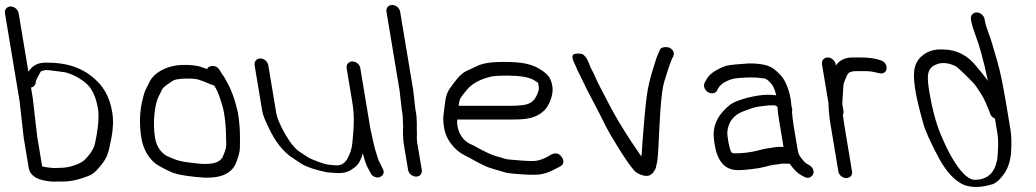

<svg xmlns="http://www.w3.org/2000/svg" viewBox="-72 -714 4165 772"><path d="M77.5 -165.2 59.8 -319.2 52.7 -362C53.4 -362.1 57.2 -363 59.1 -363.9C65.2 -366.8 68.8 -372.1 70.7 -377.9L71 -378.6L73.2 -389.8C74.2 -393.3 78 -401.9 83.9 -412C95.4 -431.7 88.2 -426.5 111.6 -432.5C118.5 -433.1 165.6 -426.9 189.9 -423.4C219.8 -415.5 249.3 -400.4 274.3 -378.9C297 -359.5 313.6 -326.5 321.8 -277.5C327 -246.1 323.3 -198.4 309.6 -135.8C305.7 -118.4 293.4 -96.1 267.5 -70.3C253.7 -57.4 212.1 -39 169 -39C159.8 -39 151.8 -38.8 143.9 -38.4C139.8 -38.2 110.5 -40.9 97.5 -45.1ZM-52 -660.5 6.7 -307.9 23.4 -159.4 43.7 -37.6C48.5 -9.2 75.1 6.5 109.5 12.5C127.4 15.8 141.8 17 155.7 16H179.4C213.6 16 249.8 7.5 288.5 -8.7C301.6 -14 312.4 -24.1 325.3 -39C359 -77.9 363 -92.2 375.8 -158.2C383.2 -196.4 384.5 -231.5 379.1 -263.5C371.6 -308.4 355.4 -346.1 329.2 -376.3C278.3 -433 212.6 -461.7 120.2 -462C84.3 -464.2 59.4 -452.5 42.1 -425.7L3 -660.5C0.5 -675.5 -14 -688 -29.1 -688C-44.1 -688 -54.5 -675.5 -52 -660.5Z M796.9 -357.2C801.9 -349.1 810.9 -326.2 821.6 -290.9C831.8 -257.6 837.4 -204.5 837.7 -133C837.7 -122.2 833.4 -105.2 823.9 -84.1C812.6 -60.2 780.4 -49.1 714.6 -57.4C659.9 -64.2 647.6 -64.1 596.4 -88.1C572.7 -103.3 557 -126.3 551.3 -160.2C541.5 -219.3 549.9 -296.8 565.9 -326.3C570.4 -334.6 574.3 -342.7 579 -353.5C589 -368.4 600.8 -373.8 622.4 -389C629.1 -393.7 647.1 -398 677.5 -398C712.3 -398 717.5 -398.1 751.6 -384.7C767.6 -377.7 779 -373.2 788.7 -370.6C789.9 -368.6 793.5 -362.8 796.9 -357.2ZM758.4 -437.1C734.7 -446 718.3 -453 668.3 -453C601.6 -453 547.5 -422.7 529 -384.4L514.8 -355.9C509.8 -345.9 505.6 -332.7 502.1 -317.2C489.1 -267.8 487.3 -214.5 496.6 -158.5C502.9 -120.9 518.9 -88.6 545 -63.3C556.9 -51.8 578.4 -39.9 611.7 -24.2C626.7 -17 646.6 -11.8 676.5 -7.2L714.7 -2.6C801.3 7.7 854.1 -8.5 875.9 -56.1C886.9 -83.2 892.6 -104.2 892.7 -121.9C892.9 -165.6 894.7 -200 884.3 -262.5L884.2 -262.9L884.1 -263.2C872.7 -314.2 857.1 -356.5 837 -390.4C832.7 -397.6 831.3 -403.1 822.4 -413.9L811.2 -432C802.4 -448 785.1 -451.9 770.8 -446.2C766.3 -444.4 763.5 -442.2 760.7 -436.2C760.3 -436.4 759.1 -436.8 758.4 -437.1Z M1321.8 -439.5 1344.5 -303.5C1354.7 -242.3 1350.1 -195.2 1344.6 -138.3C1342.6 -117.3 1336.8 -97.4 1323.6 -73.4C1311.2 -54.3 1296.1 -47.3 1275.1 -49.4C1265 -50.4 1256.3 -51.3 1249 -51.9C1230.5 -53.6 1177.5 -73.8 1164.6 -82.7C1151.7 -91.6 1141.6 -98.3 1133.3 -103.4C1115 -115.3 1095.2 -138.8 1074.5 -175.2C1053.6 -211.9 1042.1 -239.8 1039.1 -257.5L1006.8 -451.5C1004.3 -466.5 989.8 -479 974.7 -479C959.7 -479 949.3 -466.5 951.8 -451.5L982.4 -267.7C985.1 -251.4 994.4 -228.5 1009.6 -197.9C1034.8 -145.1 1065 -105.6 1101.2 -81.3C1108.7 -76.2 1121.7 -67.5 1140.4 -55.2C1164.1 -41.1 1198.1 -30.3 1242.9 -21.2L1244 -21L1245.2 -20.9C1254.4 -20.3 1265.3 -19.5 1277.9 -18.6C1317.7 -15.6 1334.7 -26.3 1355.6 -42C1370.2 -54.1 1379.3 -70.7 1386.7 -97.2C1392.5 -79.5 1395.6 -63.2 1404 -44.8L1404.2 -44.3L1418.4 -18.2C1423.9 -4.2 1440.4 1.6 1451.7 -0.9C1463.8 -3.6 1477 -16.4 1467.6 -34.6L1454 -61.6L1453.6 -62.1C1451.7 -65.2 1450 -69.3 1448.5 -74.4C1445.1 -86.8 1434.9 -114.9 1433.1 -125.8L1433 -126.1L1417.9 -192.6L1376.6 -440.9C1374.2 -455.2 1359.8 -467 1344.7 -467C1329.7 -467 1319.3 -454.5 1321.8 -439.5Z M1623.9 -30.5 1605.6 -140.3C1602.2 -161.2 1605.7 -167.3 1603.8 -198.5L1604 -215.9L1603.9 -216.2C1603.2 -227.8 1603.8 -241.1 1601.4 -256L1598 -275.9L1589.7 -350.1L1537 -666.5C1534.4 -682.1 1519.9 -694 1504.9 -694C1489.9 -694 1479.4 -682.1 1482 -666.5L1534.6 -350.7L1542.8 -277.5L1546.2 -257C1548 -246.1 1547.2 -235.6 1548 -222.5L1549 -204.9C1547.9 -187.1 1548 -156.3 1551.6 -134.6L1568.9 -30.5C1571.4 -15.5 1586.4 -4 1601.3 -4C1617.1 -4 1626.2 -16.6 1623.9 -30.5Z M1778.4 -317C1780.1 -321.1 1790.1 -335.2 1808.6 -356.7C1828.3 -379 1858.7 -395.3 1901.9 -405.9C1911.4 -408.3 1934.3 -410 1968.2 -410C2011.8 -410 2056.4 -405.1 2078.4 -389.7C2095.5 -377.7 2090.6 -386.7 2094 -366C2095.3 -358.6 2094.7 -352 2091.8 -344.6C2083.2 -319 2070.8 -304.7 2055.9 -298.5L2055.3 -298.2L2054.7 -297.9C2045.2 -292.5 2020 -288.5 1979.4 -288.5L1771.9 -288.5C1773.3 -298.4 1775.1 -308.9 1778.4 -317ZM1988.6 -233.5C2046.9 -233.5 2081.7 -238.6 2114.7 -268.2C2133.7 -285.2 2154.9 -330.9 2149 -366.5C2143.4 -399.8 2134.4 -411.2 2109.1 -429.4C2068.1 -458.9 2021.4 -465 1953.4 -465C1905.2 -465 1869.7 -460.3 1846.5 -448.7C1831.6 -441.7 1816.9 -434.8 1802.2 -428.1C1774.8 -414 1756.2 -384.2 1742.6 -366.6C1725.5 -344.3 1720.1 -327.4 1716.2 -291.3C1712.5 -255.2 1706.4 -243.6 1713.9 -199C1719.2 -167.2 1735.7 -138.2 1762.2 -113.2C1784.5 -92.1 1808.9 -84.4 1827.3 -73.2C1844.8 -62.5 1860.7 -55.3 1879.2 -46.4C1900.2 -36.2 1936.1 -28.4 1953.9 -22.2C1968.9 -17 1999 -14.6 2051.7 -11.5L2052.1 -11.5H2080.8C2106.9 -11.5 2133.5 -19.7 2161.2 -34.8L2180.5 -44.8C2186.9 -48.3 2192.5 -53.6 2193.3 -62.2C2194.1 -69.5 2190.9 -76.7 2186.7 -82.5C2167.9 -109 2145 -93.9 2127.8 -83C2107.3 -72 2088.1 -66.5 2070.2 -66.5C2037 -66.5 2004.2 -70.3 1977.3 -72.4C1954.9 -74.2 1957.1 -77.4 1923.9 -85.8C1908.7 -89.7 1883 -101 1848.8 -119.8C1839.8 -125.2 1831.1 -129.7 1822.5 -133.4C1793.8 -145.5 1773.3 -172.1 1767.4 -207.5C1765.3 -220.3 1765.8 -225.4 1766.5 -233.5Z M2234.9 -465.3C2238.6 -457.8 2241.2 -452.4 2242.3 -449.6C2250.3 -428 2260.4 -412.6 2271.7 -387.2C2286.5 -354.7 2322.7 -289.1 2337.5 -259.1L2363 -208.1C2381.3 -171.4 2449.9 -58.2 2478.8 -27.6C2484.9 -20.8 2496.7 -13.7 2510.1 -9.6C2547.7 2.3 2558.1 -27 2560.8 -30.5C2566.9 -39.3 2565 -44.1 2567.9 -52.5C2571.2 -62.7 2573.1 -83.3 2575.1 -117.4C2576.7 -151.5 2579 -200.6 2582.9 -264.5C2587 -326.3 2592.8 -367.6 2599.2 -386.7C2612.6 -428.2 2612.8 -433.6 2629.7 -477.2L2634.9 -487L2635 -487.9C2642.3 -501.9 2631.8 -516.7 2619.2 -522.6C2607.9 -526 2591.8 -525.5 2583.8 -517.9L2578.6 -507C2571.1 -491.7 2564.3 -473 2558 -451C2550.1 -422.2 2546 -416.2 2537.8 -378.1C2531.4 -355.9 2525.5 -310.6 2519.2 -240.2C2513.2 -168.8 2509.6 -122.5 2508.6 -100.7C2508.1 -94.9 2507.5 -89.9 2506.8 -84.9C2475.8 -130.9 2458.6 -153.8 2415 -226.1L2386.9 -275.9C2370 -308.7 2355.4 -336.8 2343.2 -359.5C2323.5 -397 2319.4 -412 2302.4 -443.5C2298.4 -450.4 2290.1 -487.1 2268.1 -497C2253.7 -500.1 2237.6 -498.9 2231.5 -493.5C2228.2 -485 2230.2 -474.9 2234.9 -465.3Z M2980.4 -38.2 2981 -38.3 3003.7 -43.4C3020.7 -47.4 3030.1 -50.7 3045.4 -52.1C3062.1 -53.5 3065.8 -56 3076 -56H3103C3118.6 -34.2 3132.4 -18.9 3149.3 -9.8L3161.3 -2.9C3178.8 6.7 3193.3 -3.3 3197.8 -14.4C3202.2 -25.5 3197.1 -41.6 3181.6 -50.1L3169.3 -57.2L3169 -57.4C3167.6 -58.1 3162.1 -62.6 3155.1 -71.6C3140 -90.8 3138.7 -91 3133.8 -120.5L3118.1 -214.5C3115.8 -228.6 3113.8 -250.6 3112.5 -263.2C3112.1 -267.2 3116 -271.8 3110.6 -285.5C3110.4 -288.9 3110.1 -292.7 3109.2 -298C3106 -332.1 3096.6 -364.8 3080.5 -393.1C3073.3 -405.9 3060.8 -418.9 3043.5 -433.8C3022.1 -452.1 2987.7 -459 2940.3 -459H2939.8L2939.2 -459C2896.9 -456.4 2866 -453.5 2848.8 -449.7L2848.2 -449.6L2847.6 -449.4C2807.1 -435.1 2779.3 -416.4 2766.8 -391.6L2761.6 -381.8C2753.5 -367.9 2762.5 -351.4 2774 -344C2785.6 -336.6 2803.9 -335.6 2811.3 -350.4L2816.5 -360.2C2828.7 -381.1 2863.1 -397.6 2895.1 -400C2931.2 -402.7 2956.9 -405 3000.7 -398.7C3005.6 -398 3014.7 -393.8 3025.4 -381.6L3025.9 -381L3026.4 -380.5C3035.2 -371.7 3043 -357 3049.3 -330.6C3041.3 -332 3029.3 -333 3015.2 -333C2964.8 -333 2886.9 -310.9 2864.7 -293.7C2817.3 -256.9 2793.7 -212.7 2798 -161.5C2803.1 -99.8 2822 -30 2894.4 -30C2917.4 -30 2945.1 -32.8 2980.4 -38.2ZM3076.7 -133C3077.3 -129.6 3077.6 -127.8 3078.5 -123.5H3066C3056.2 -123.5 3047.9 -123.1 3040.9 -121.7C3017.8 -117.1 3010.6 -118.8 2976.1 -109L2954.7 -104.2C2930.7 -99.6 2907.3 -97.5 2881.1 -97.5C2873.2 -97.5 2870.5 -99.5 2867.8 -103.6C2861.1 -113.6 2850.3 -169.3 2852.7 -186.9C2858 -225 2877.2 -250.7 2915.2 -265.9C2923.7 -269 2934.2 -272.8 2947 -277.4C2969.1 -285.6 2990.7 -287 3020.3 -290.5H3042C3043.6 -290.5 3047 -289.8 3053.9 -284.8C3054 -274.2 3056.4 -255.1 3061.1 -227Z M3259.2 -298.9C3259.7 -273.7 3262.3 -244.4 3266.9 -216.6L3299 -24.1C3301.4 -9.8 3315.8 2 3330.8 2C3345.9 2 3356.4 -9.8 3354 -24L3322.1 -215.8C3320.1 -227.6 3318.6 -238.7 3317.5 -249.2L3317.4 -249.5L3317.1 -251.8C3318.8 -254.8 3320.5 -261.5 3319.6 -266.9L3315 -294.4C3314.9 -304.3 3315.6 -319.7 3317.2 -338.8C3319.3 -363.2 3317.6 -374.3 3323.7 -387.4C3336.4 -414.5 3332.6 -428 3372.2 -428H3406.7C3421.4 -428 3435.1 -426.4 3447.8 -423.2C3461.7 -419.7 3472.5 -416.2 3481.9 -421.3C3495.6 -428.8 3495.7 -446.2 3487.7 -458.3C3483.6 -464.4 3479.5 -468.5 3468.3 -471.7C3448.6 -479.2 3420.7 -483 3386.3 -483H3357.1C3327.4 -483 3304.1 -472.8 3290.1 -452C3289.6 -451.3 3289.5 -451.1 3289 -450.3L3288.1 -455.5C3285.6 -470.5 3271.1 -483 3256.1 -483C3241 -483 3230.6 -470.5 3233.1 -455.5Z M3832 -636.5 3833.5 -627.5C3835.6 -615.1 3840.9 -598 3849.7 -573.9C3866.4 -531 3883.1 -470 3900.2 -388.8C3885.5 -409.5 3868 -430.4 3852.2 -449.2C3819.3 -490.8 3773.6 -514.6 3721.7 -515C3684.6 -517.4 3655.3 -508 3631.6 -486.1C3596.9 -453.4 3598.9 -408.9 3610 -342.1C3614.5 -315.5 3624.6 -273.9 3640.6 -216.4C3648.7 -187 3669.7 -141.3 3704.1 -76.1C3733.9 -23.3 3765.2 12.4 3804.3 29.6C3838.4 42.1 3877.9 39.5 3919.6 26.4C3935 20.6 3948.8 7.5 3962.8 -11.8C3977.7 -31 3987.4 -57.1 3992.5 -89.5L3992.6 -90L3992.6 -90.4C3995.8 -131.9 3995.4 -165.5 3991.1 -191.6L3974.7 -290.2C3960.8 -373.2 3948.9 -431.5 3938.3 -466.1C3927.7 -501.4 3920.4 -526.7 3916.2 -541.8C3908.6 -569.6 3892.3 -604.5 3888.5 -627.5L3887 -636.5C3884.5 -651.5 3870 -664 3854.9 -664C3839.9 -664 3829.5 -651.5 3832 -636.5ZM3938.6 -176.5C3944.8 -139.4 3939.1 -73.3 3935.8 -64.5L3935.5 -63.8L3935.3 -63C3927.6 -27.7 3905.1 9 3847.1 9C3815.1 9 3765.1 -42.5 3710.9 -172.5C3691.4 -219.2 3676.2 -275.3 3665.3 -340.7C3656 -396.1 3654.8 -427 3673.7 -443.6C3683.2 -451.8 3686 -451.6 3699.4 -457.7C3720.9 -463.2 3745 -460.5 3770.1 -448C3781.1 -442.5 3843.3 -381.1 3852 -367.9C3864.2 -349.6 3882.1 -324.6 3891.5 -300.9C3898 -284.4 3902.7 -272.9 3906.1 -265.5L3909.8 -255.6L3909.9 -255.2C3913.3 -247.6 3917.6 -242 3928.5 -237.2Z"/></svg>

Font: MewTooHand
Style: BdLta
Weight: 400
Designer: Mew Too, Robert Jablonski
Version: Version 0.77